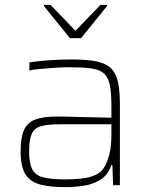

<svg xmlns="http://www.w3.org/2000/svg" viewBox="-20 -763 614 791"><path d="M249 8Q186 8 145 -3Q104 -14 84.5 -45.5Q65 -77 65 -138Q65 -194 78 -225.5Q91 -257 124 -270Q157 -283 216 -283Q228 -283 253 -282.5Q278 -282 310.5 -281Q343 -280 376.5 -279.5Q410 -279 439 -278V-324Q439 -380 432.5 -412.5Q426 -445 407.5 -461Q389 -477 354 -481.5Q319 -486 263 -486Q240 -486 209.5 -484Q179 -482 150 -479.5Q121 -477 101 -473V-506Q131 -511 177 -514.5Q223 -518 277 -518Q326 -518 360.5 -513Q395 -508 417.5 -496Q440 -484 452 -462.5Q464 -441 469 -408.5Q474 -376 474 -330V0H446L443 -83H439Q425 -42 393.5 -22.5Q362 -3 323.5 2.5Q285 8 249 8ZM248 -24Q283 -24 316.5 -27.5Q350 -31 376 -43.5Q402 -56 415 -84Q429 -114 434 -143.5Q439 -173 439 -210V-251H226Q176 -251 148.5 -243Q121 -235 110.5 -211Q100 -187 100 -138Q100 -92 112 -67Q124 -42 156 -33Q188 -24 248 -24ZM268 -606 161 -738V-743H188L291 -636L394 -743H421V-738L314 -606Z"/></svg>

Font: Saira Thin Thin
Style: Regular
Weight: 250
Version: Version 1.101